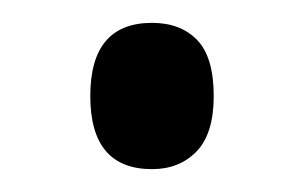

<svg xmlns="http://www.w3.org/2000/svg" viewBox="-20 -560 266 168"><path d="M59 -476Q59 -540 113 -540Q138 -540 152.5 -525Q167 -510 167 -476Q167 -443 152 -427.5Q137 -412 113 -412Q59 -412 59 -476Z"/></svg>

Font: Noto Sans ExtraCondensed
Style: Regular
Weight: 400
Width: 2
Designer: Monotype Design Team
Foundry: Monotype Imaging Inc.
Version: Version 2.013; ttfautohint (v1.8.4.7-5d5b)